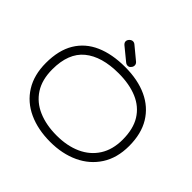

<svg xmlns="http://www.w3.org/2000/svg" viewBox="-206 -979 1271 1271"><g transform="rotate(45 429.5 -343.5)"><path d="M412 -643 324 -715Q312 -726 312 -738Q312 -751 323 -762Q334 -773 347 -773Q359 -773 370 -763L457 -691Q468 -681 468 -668Q468 -654 458 -644Q450 -633 436 -633Q423 -633 412 -643ZM430 86Q314 86 226 45.5Q138 5 89 -73.5Q40 -152 40 -264Q40 -383 87 -461Q134 -539 221.5 -577.5Q309 -616 430 -616Q550 -616 637 -575.5Q724 -535 771.5 -457Q819 -379 819 -264Q819 -153 768.5 -74.5Q718 4 630 45Q542 86 430 86ZM430 26Q528 26 602 -7.5Q676 -41 717.5 -106Q759 -171 759 -264Q759 -364 719 -428.5Q679 -493 605 -524.5Q531 -556 430 -556Q272 -556 186 -485.5Q100 -415 100 -264Q100 -167 141.5 -102.5Q183 -38 257.5 -6Q332 26 430 26Z"/></g></svg>

Font: Hachi Maru Pop
Style: Regular
Weight: 400
Designer: Nontynet
Foundry: Nontynet
Version: Version 1.300